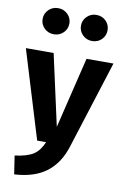

<svg xmlns="http://www.w3.org/2000/svg" viewBox="-114 -860 746 1144"><g transform="rotate(10 259.0 -288.5)"><path d="M355 1Q323 104 250.5 159.5Q178 215 56 222L39 111Q115 101 151.5 77Q188 53 210 0H156L-6 -531H162L257 -101L361 -531H524ZM224 -720Q224 -687 200.5 -664Q177 -641 143 -641Q109 -641 85.5 -664Q62 -687 62 -720Q62 -753 85.5 -776Q109 -799 143 -799Q177 -799 200.5 -776Q224 -753 224 -720ZM455 -720Q455 -687 432 -664Q409 -641 374 -641Q341 -641 317.5 -664Q294 -687 294 -720Q294 -753 317.5 -776Q341 -799 374 -799Q409 -799 432 -776Q455 -753 455 -720Z"/></g></svg>

Font: Statis Sans
Style: Bold
Weight: 700
Designer: bBox Type GmbH
Foundry: bBox Type GmbH
Version: Version 1.000